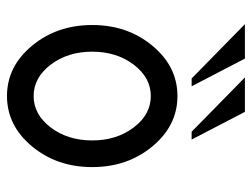

<svg xmlns="http://www.w3.org/2000/svg" viewBox="-103 -582 694 528"><g transform="rotate(90 244.0 -318.0)"><path d="M244.1 9.8Q163.1 9.8 106 -58.8Q48.8 -127.4 48.8 -224.6Q48.8 -321.8 106 -390.4Q163.1 -459 244.1 -459Q325.2 -459 382.3 -390.4Q439.5 -321.8 439.5 -224.6Q439.5 -127.4 382.3 -58.8Q325.2 9.8 244.1 9.8ZM244.1 -63.5Q294.9 -63.5 330.6 -110.6Q366.2 -157.7 366.2 -224.6Q366.2 -291.5 330.6 -338.6Q294.9 -385.7 244.1 -385.7Q193.4 -385.7 157.7 -338.6Q122.1 -291.5 122.1 -224.6Q122.1 -157.7 157.7 -110.6Q193.4 -63.5 244.1 -63.5ZM217.3 -498H195.8L46.4 -644.5H141.1ZM363.8 -498H342.3L192.9 -644.5H287.6Z"/></g></svg>

Font: Catrinity
Style: Regular
Weight: 400
Designer: Alexander Lange
Foundry: High-Logic / Made with FontCreator
Version: Version 2.090;May 20, 2024;FontCreator 15.0.0.2974 64-bit